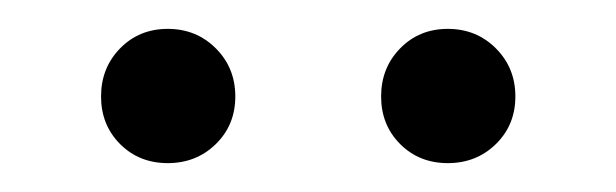

<svg xmlns="http://www.w3.org/2000/svg" viewBox="-20 -720 427 133"><path d="M290.2 -607Q310 -607 323.5 -620.2Q337 -633.4 337 -653.2Q337 -673 323.5 -686.5Q310 -700 290.2 -700Q270.4 -700 257.2 -686.5Q244 -673 244 -653.2Q244 -633.4 257.2 -620.2Q270.4 -607 290.2 -607ZM96.2 -607Q116 -607 129.5 -620.2Q143 -633.4 143 -653.2Q143 -673 129.5 -686.5Q116 -700 96.2 -700Q76.4 -700 63.2 -686.5Q50 -673 50 -653.2Q50 -633.4 63.2 -620.2Q76.4 -607 96.2 -607Z"/></svg>

Font: Fixel Variable
Style: Regular
Weight: 100
Width: 3
Designer: AlfaBravo + MacPaw
Foundry: Kyrylo Tkachov, Marchela Mozhyna, Serhii Makarenko, Maria Weinstein, Zakhar Kryvoshyya
Version: Version 1.211